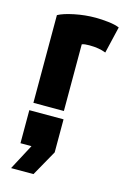

<svg xmlns="http://www.w3.org/2000/svg" viewBox="-124 -544 638 943"><g transform="rotate(15 195.0 -72.5)"><path d="M247 -344Q235 -344 225.5 -343Q216 -342 209 -339V0H54V-446Q81 -461 134.5 -472Q188 -483 242 -483Q272 -483 307 -479Q342 -475 363 -466L331 -330Q296 -344 247 -344ZM218 40V208L145 338H31L100 208H44V40Z"/></g></svg>

Font: Kreadon
Style: Regular
Weight: 400
Designer: kohakuno
Foundry: StudioGnu
Version: Version 1.000;Glyphs 3.1.2 (3151)